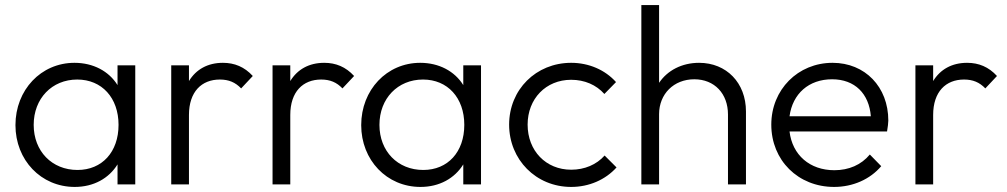

<svg xmlns="http://www.w3.org/2000/svg" viewBox="-20 -728 3977 758"><path d="M275 10C350 10 410 -24 444 -79V0H514V-470H444V-392C410 -447 348 -480 274 -480C142 -480 41 -373 41 -234C41 -96 142 10 275 10ZM113 -235C113 -339 185 -414 285 -414C382 -414 448 -342 448 -235C448 -128 383 -57 286 -57C185 -57 113 -131 113 -235Z M656 0H726V-274C726 -366 776 -414 848 -414C883 -414 909 -403 932 -379L978 -428C945 -464 906 -480 860 -480C800 -480 754 -454 726 -408V-470H656Z M1056 0H1126V-274C1126 -366 1176 -414 1248 -414C1283 -414 1309 -403 1332 -379L1378 -428C1345 -464 1306 -480 1260 -480C1200 -480 1154 -454 1126 -408V-470H1056Z M1640 10C1715 10 1775 -24 1809 -79V0H1879V-470H1809V-392C1775 -447 1713 -480 1639 -480C1507 -480 1406 -373 1406 -234C1406 -96 1507 10 1640 10ZM1478 -235C1478 -339 1550 -414 1650 -414C1747 -414 1813 -342 1813 -235C1813 -128 1748 -57 1651 -57C1550 -57 1478 -131 1478 -235Z M2235 10C2305 10 2370 -18 2414 -67L2367 -114C2335 -78 2288 -58 2235 -58C2135 -58 2063 -133 2063 -236C2063 -338 2135 -413 2235 -413C2288 -413 2334 -393 2366 -357L2412 -404C2369 -452 2305 -480 2235 -480C2096 -480 1990 -374 1990 -236C1990 -98 2096 10 2235 10Z M2854 -276V0H2925V-288C2925 -401 2848 -480 2740 -480C2672 -480 2615 -450 2582 -401V-708H2512V0H2582V-277C2582 -357 2640 -415 2721 -415C2801 -415 2854 -358 2854 -276Z M3273 10C3347 10 3415 -20 3459 -72L3414 -118C3380 -77 3331 -56 3274 -56C3177 -56 3108 -116 3097 -209H3482C3485 -228 3487 -242 3487 -252C3487 -385 3395 -480 3267 -480C3130 -480 3025 -374 3025 -236C3025 -95 3131 10 3273 10ZM3097 -269C3109 -358 3173 -415 3265 -415C3355 -415 3411 -358 3418 -269Z M3594 0H3664V-274C3664 -366 3714 -414 3786 -414C3821 -414 3847 -403 3870 -379L3916 -428C3883 -464 3844 -480 3798 -480C3738 -480 3692 -454 3664 -408V-470H3594Z"/></svg>

Font: MV Cash Light
Style: Regular
Weight: 300
Designer: Rodrigo Fuenzalida
Foundry: fragTYPE
Version: Version 1.100;Glyphs 3.1.2 (3151)